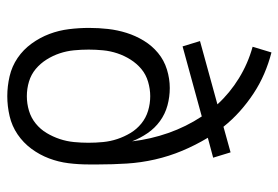

<svg xmlns="http://www.w3.org/2000/svg" viewBox="-142 -634 783 540"><g transform="rotate(90 250.0 -363.5)"><path d="M250 8Q222 8 194 1.5Q166 -5 142.5 -21Q119 -37 102 -60.5Q85 -84 75 -110.5Q65 -137 61.5 -165.5Q58 -194 58 -222Q58 -249 61 -275.5Q64 -302 72 -327.5Q80 -353 94 -376Q108 -399 128.5 -416Q149 -433 175 -441Q201 -449 227 -449Q252 -449 276 -442.5Q300 -436 320 -421.5Q340 -407 354 -386.5Q368 -366 377 -343Q371 -395 353.5 -445Q336 -495 307 -539L110 -485L95 -534L273 -583Q241 -618 199.5 -643.5Q158 -669 111 -682L127 -735Q158 -727 187 -714.5Q216 -702 242.5 -684.5Q269 -667 292.5 -646Q316 -625 336 -600L408 -620L423 -571L367 -556Q388 -521 403.5 -484Q419 -447 428 -407.5Q437 -368 439.5 -328Q442 -288 442 -248V-221Q442 -192 438.5 -164Q435 -136 425 -109.5Q415 -83 398 -60Q381 -37 357.5 -21Q334 -5 306 1.5Q278 8 250 8ZM250 -47Q271 -47 291 -53Q311 -59 327 -72Q343 -85 353.5 -102.5Q364 -120 370.5 -139.5Q377 -159 379 -179.5Q381 -200 381 -220Q381 -241 379 -261.5Q377 -282 370.5 -301.5Q364 -321 353.5 -338.5Q343 -356 327 -369Q311 -382 291 -388Q271 -394 250 -394Q230 -394 209.5 -388Q189 -382 173.5 -369Q158 -356 147 -338.5Q136 -321 129.5 -301.5Q123 -282 121 -261.5Q119 -241 119 -221Q119 -200 121 -179.5Q123 -159 129.5 -139.5Q136 -120 147 -102.5Q158 -85 173.5 -72Q189 -59 209 -53Q229 -47 250 -47Z"/></g></svg>

Font: Iosevka Light
Style: Regular
Weight: 300
Monospace: yes
Designer: Belleve Invis
Foundry: Belleve Invis
Version: Version 32.5.0; ttfautohint (v1.8.4)